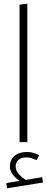

<svg xmlns="http://www.w3.org/2000/svg" viewBox="-20 -764 252 1032"><path d="M85 0V-739L127 -744V0ZM211 217 18 248 14 220 85 208Q60 191 46.5 171Q33 151 33 131Q33 97 57 75Q81 53 126 53Q160 53 191 71L176 97Q146 82 124 82Q93 82 78.5 96Q64 110 64 131Q64 168 119 203L207 188Z"/></svg>

Font: FiraGO ExtraLight
Style: Regular
Weight: 200
Designer: bBox Type
Foundry: bBox Type GmbH
Version: Version 1.001